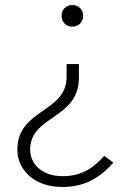

<svg xmlns="http://www.w3.org/2000/svg" viewBox="-20 -525 518 764"><path d="M268 -419C293 -419 311 -438 311 -462C311 -486 293 -505 268 -505C242 -505 225 -486 225 -462C225 -438 242 -419 268 -419ZM228 219C311 219 373 188 431 122L395 95C346 150 298 176 229 176C151 176 100 131 100 70C100 -66 294 -50 294 -216V-270H245V-219C245 -76 49 -92 49 71C49 148 113 219 228 219Z"/></svg>

Font: Glow Sans SC Normal Light
Style: Regular
Weight: 300
Designer: Ryoko NISHIZUKA (kana, bopomofo & ideographs); Paul D. Hunt (Latin, Greek & Cyrillic); Sandoll Communications, Soo-young
Version: Version 0.93